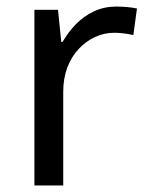

<svg xmlns="http://www.w3.org/2000/svg" viewBox="-20 -566 453 586"><path d="M335 -546Q350 -546 367.5 -544.5Q385 -543 398 -540L387 -459Q374 -462 358.5 -464Q343 -466 329 -466Q298 -466 270 -453Q242 -440 220 -416.5Q198 -393 185.5 -360Q173 -327 173 -286V0H85V-536H157L167 -438H171Q188 -468 212 -492.5Q236 -517 267 -531.5Q298 -546 335 -546Z"/></svg>

Font: ltelugu25
Style: Book
Weight: 400
Designer: Jelle Bosma - Monotype Design Team
Foundry: Monotype Imaging Inc.
Version: Version 2.003